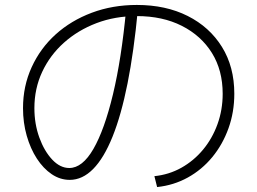

<svg xmlns="http://www.w3.org/2000/svg" viewBox="-20 -743 1040 776"><path d="M604 -31Q663 -37 713 -65Q763 -93 800.5 -138Q838 -183 859 -241Q880 -299 880 -364Q880 -459 836.5 -529Q793 -599 715 -638.5Q637 -678 533 -678Q445 -678 370 -649.5Q295 -621 238.5 -570.5Q182 -520 150.5 -452.5Q119 -385 119 -306Q119 -242 139 -187Q159 -132 191 -98Q223 -64 260 -64Q313 -64 357.5 -141Q402 -218 436.5 -361.5Q471 -505 490 -707L537 -702Q521 -534 495.5 -406Q470 -278 435 -191Q400 -104 356.5 -60Q313 -16 262 -16Q223 -16 189 -39Q155 -62 129 -102Q103 -142 88 -194.5Q73 -247 73 -306Q73 -395 108 -471.5Q143 -548 205 -604Q267 -660 351 -691.5Q435 -723 533 -723Q650 -723 738.5 -678.5Q827 -634 877 -553.5Q927 -473 927 -364Q927 -290 903.5 -224.5Q880 -159 838 -108Q796 -57 739 -25.5Q682 6 615 13Z"/></svg>

Font: M PLUS 1 Light
Style: Regular
Weight: 300
Designer: Coji Morishita
Foundry: UNDERFOREST DESIGN
Version: Version 1.001